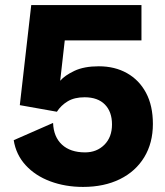

<svg xmlns="http://www.w3.org/2000/svg" viewBox="-20 -724 649 756"><path d="M307 12Q237 12 178 -10Q119 -32 81 -73.5Q43 -115 34 -172L189 -240Q191 -185 224 -154.5Q257 -124 315 -124Q361 -124 391 -154Q421 -184 421 -234Q421 -284 393 -312.5Q365 -341 313 -341Q273 -341 246.5 -325Q220 -309 204 -284L58 -310L103 -704H537V-565H235L217 -406Q235 -427 273 -445Q311 -463 369 -463Q432 -463 480 -436Q528 -409 555 -358.5Q582 -308 582 -236Q582 -161 548 -105Q514 -49 452 -18.5Q390 12 307 12Z"/></svg>

Font: Prodigy Sans
Style: Bold
Weight: 700
Designer: Wei Huang
Foundry: Wei Huang
Version: Version 1.003; ttfautohint (v1.8.3)